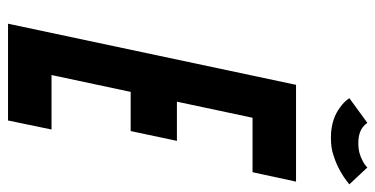

<svg xmlns="http://www.w3.org/2000/svg" viewBox="-254 -704 957 490"><g transform="rotate(90 225.0 -458.5)"><path d="M450 -871C429 -854 406 -840 377 -831C364 -826 348 -824 330 -824C295 -824 270 -835 254 -847C244 -854 236 -862 230 -871L293 -917C306 -898 326 -894 345 -894C364 -894 377 -898 390 -905C396 -908 402 -912 407 -917ZM196 -735H443L419 -624H280L239 -431H339L314 -313H214L171 -111H310L287 0H40Z"/></g></svg>

Font: League Gothic Italic
Style: Regular
Weight: 400
Designer: Tyler Finck
Foundry: The League of Moveable Type
Version: Version 1.001;PS 001.001;hotconv 1.0.56;makeotf.lib2.0.21325